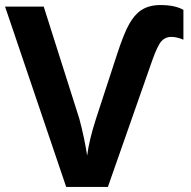

<svg xmlns="http://www.w3.org/2000/svg" viewBox="-20 -740 756 760"><path d="M657 -594C673 -594 689 -590 706 -583V-701C683 -714 653 -720 615 -720C551 -720 518 -691 492 -646C477 -620 461 -579 443 -524L360 -270C342 -214 330 -165 325 -124C318 -169 308 -218 294 -270L153 -714H0L242 0H407L583 -502C597 -541 609 -566 619 -577C629 -588 642 -594 657 -594Z"/></svg>

Font: Passageway
Style: Regular
Weight: 700
Foundry: Ascender Corporation
Version: Version 1.11